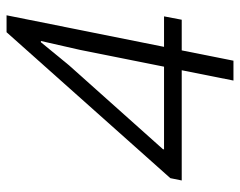

<svg xmlns="http://www.w3.org/2000/svg" viewBox="-96 -664 760 609"><g transform="rotate(-90 284.5 -360.0)"><path d="M365.7 -164.1H16.1L23.4 -200.2L486.3 -719.7H540L439.9 -220.2H536.6L525.9 -164.1H428.7L396 0H333ZM377 -220.2 430.2 -486.3 458.5 -610.8H454.6L381.3 -521.5L115.2 -223.6L114.7 -220.2Z"/></g></svg>

Font: Reddit Sans Vanilla Light
Style: Italic
Weight: 300
Italic angle: -11.25°
Designer: Stephen Hutchings
Version: Version 1.013